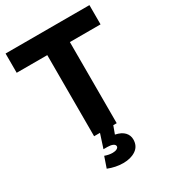

<svg xmlns="http://www.w3.org/2000/svg" viewBox="-219 -815 1040 1160"><g transform="rotate(-30 300.5 -235.5)"><path d="M378.9 0H355L335 54.2Q377 63 397 84.5Q417 106 417 134.8Q417 181.2 382.1 205.1Q347.2 229 293.9 229Q241.7 229 189 208L214.8 132.8Q243.2 143.1 269 143.1Q287.1 143.1 298.6 136.7Q310.1 130.4 310.1 121.1Q310.1 109.4 295.7 102.8Q281.2 96.2 257.8 96.2H231L262.2 0H221.2V-565.9H7.8V-700.2H592.8V-565.9H378.9Z"/></g></svg>

Font: Montserrat arm SemiBold
Style: Regular
Weight: 600
Designer: Julieta Ulanovsky
Foundry: Julieta Ulanovsky
Version: Version 6.000;PS 006.000;hotconv 1.0.88;makeotf.lib2.5.64775